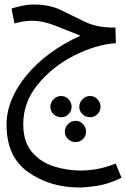

<svg xmlns="http://www.w3.org/2000/svg" viewBox="-20 -436 558 850"><path d="M331 394Q362 394 411 386.5Q460 379 518 351L492 288Q443 307 406 313Q369 319 339 319Q275 319 216.5 300Q158 281 120.5 236Q83 191 83 114Q83 16 147.5 -62.5Q212 -141 307 -189.5Q402 -238 493 -245L491 -314H482Q409 -314 356 -339.5Q303 -365 251.5 -390.5Q200 -416 131 -416Q103 -416 76 -410Q49 -404 31 -398L44 -332Q59 -337 79.5 -340.5Q100 -344 122 -344Q172 -344 229.5 -320.5Q287 -297 336 -278Q185 -209 97 -102Q9 5 9 116Q9 259 105.5 326.5Q202 394 331 394ZM297 37Q297 18 283.5 3.5Q270 -11 251 -11Q231 -11 217 3.5Q203 18 203 37Q203 56 217 69.5Q231 83 251 83Q270 83 283.5 69.5Q297 56 297 37ZM425 37Q425 18 411.5 3.5Q398 -11 379 -11Q359 -11 345 3.5Q331 18 331 37Q331 56 345 69.5Q359 83 379 83Q398 83 411.5 69.5Q425 56 425 37ZM361 147Q361 128 347.5 113.5Q334 99 315 99Q295 99 281 113.5Q267 128 267 147Q267 166 281 179.5Q295 193 315 193Q334 193 347.5 179.5Q361 166 361 147Z"/></svg>

Font: Noto Sans Arabic Condensed
Style: Regular
Weight: 400
Width: 3
Designer: Nadine Chahine
Foundry: Monotype Imaging Inc.
Version: 1.001